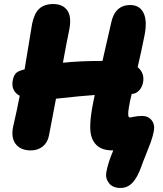

<svg xmlns="http://www.w3.org/2000/svg" viewBox="-20 -703 805 946"><path d="M131.8 38.1Q80.1 38.1 55.7 4.4Q31.2 -29.3 47.9 -92.8Q63.5 -159.7 77.1 -231Q32.7 -255.4 43 -308.1Q46.9 -328.1 56.4 -339.8Q65.9 -351.6 86.9 -356.9Q90.3 -358.9 101.1 -360.8Q107.9 -402.3 116.7 -455.6Q125.5 -508.8 130.9 -541.3Q136.2 -573.7 138.2 -585.9Q148.9 -637.2 173.6 -660.2Q198.2 -683.1 242.2 -683.1Q290 -683.1 312 -651.1Q334 -619.1 320.8 -554.2Q308.6 -496.1 290 -394Q373.5 -402.8 484.9 -402.8Q521.5 -560.5 526.9 -586.9Q544.4 -678.2 622.1 -678.2Q667.5 -678.2 687 -639.6Q706.5 -601.1 691.9 -527.8Q675.8 -446.3 658.2 -372.1Q692.9 -343.3 685.1 -297.9Q680.2 -272 664.3 -256.1Q648.4 -240.2 628.9 -240.2Q619.1 -200.7 615.2 -174.8Q606 -124 620.1 -124Q622.6 -124 640.9 -127.9Q659.2 -131.8 680.2 -131.8Q710 -131.8 727.1 -110.6Q744.1 -89.4 737.8 -56.2Q732.9 -30.8 722.9 -2.9Q712.9 24.9 698.2 60.8Q683.6 96.7 675.8 119.1Q656.7 172.4 632.3 197.8Q607.9 223.1 574.2 223.1Q535.2 223.1 516.8 199.2Q498.5 175.3 503.9 145Q513.2 95.7 538.1 38.1H535.2Q501 38.1 477.8 27.3Q454.6 16.6 439.9 -8.1Q425.3 -32.7 424.6 -72.5Q423.8 -112.3 434.1 -170.9Q436 -182.6 440.4 -204.1Q444.8 -225.6 446.8 -234.9Q389.6 -231.4 255.9 -216.8Q242.2 -145.5 221.2 -35.2Q214.8 -1 190.7 18.6Q166.5 38.1 131.8 38.1Z"/></svg>

Font: Shantell Sans Bouncy
Style: Italic
Weight: 800
Italic angle: -11.31°
Designer: Stephen Nixon, Anya Danilova, Shantell Martin
Foundry: Arrow Type
Version: Version 1.006;[9816181b4]